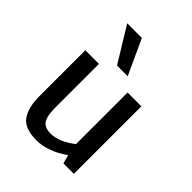

<svg xmlns="http://www.w3.org/2000/svg" viewBox="-232 -948 1092 1092"><g transform="rotate(45 314.0 -402.0)"><path d="M362 -609H276L147 -820H265ZM427 -543H538V0H454L440 -52Q343 16 252 16Q158 16 122.5 -33Q87 -82 87 -176V-543H197V-187Q197 -123 216 -95.5Q235 -68 284 -68Q349 -68 427 -128Z"/></g></svg>

Font: Martel Sans DemiBold
Style: Regular
Weight: 600
Designer: Dan Reynolds and Mathieu Réguer
Foundry: Dan Reynolds and Mathieu Réguer
Version: Version 1.001;PS 001.001;hotconv 1.0.70;makeotf.lib2.5.58329